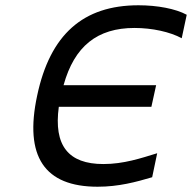

<svg xmlns="http://www.w3.org/2000/svg" viewBox="-20 -699 728 728"><path d="M669 -554 688 -643C646 -666 576 -679 505 -679C295 -679 170 -568 121 -337C71 -105 149 9 350 9C430 9 496 -9 557 -27L576 -118C514 -99 449 -77 372 -77C239 -77 183 -147 203 -294H554L572 -376H221C262 -524 349 -593 490 -593C557 -593 625 -578 669 -554Z"/></svg>

Font: LT Wave Mono
Style: Italic
Weight: 400
Designer: Daniel Lyons
Version: Version 2.5 (Glyphs App)